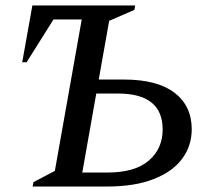

<svg xmlns="http://www.w3.org/2000/svg" viewBox="-20 -680 776 700"><path d="M473 -660 470 -644 378 -604 340 -390H432Q553 -390 616 -342Q679 -294 679 -209Q679 -148 644 -101Q609 -54 540 -27Q471 0 370 0H99L102 -16L180 -57L278 -609H175L77 -453H61L98 -660ZM280 -51H372Q472 -51 522.5 -94.5Q573 -138 573 -208Q573 -339 410 -339H331Z"/></svg>

Font: Spectral Medium
Style: Italic
Weight: 500
Italic angle: -10°
Designer: Jean-Baptiste Levee
Foundry: Production Type
Version: Version 2.001